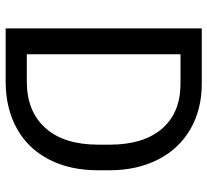

<svg xmlns="http://www.w3.org/2000/svg" viewBox="-48 -704 751 696"><g transform="rotate(90 328.0 -355.5)"><path d="M82.5 0V-710.9H283.2Q376 -710.9 447.3 -669.9Q518.6 -628.9 557.4 -553.2Q596.2 -477.5 596.7 -379.4V-334Q596.7 -233.4 557.9 -157.7Q519 -82 447 -41.5Q375 -1 279.3 0ZM176.3 -633.8V-76.7H274.9Q383.3 -76.7 443.6 -144Q503.9 -211.4 503.9 -335.9V-377.4Q503.9 -498.5 447 -565.7Q390.1 -632.8 285.6 -633.8Z"/></g></svg>

Font: Mardoto
Style: Regular
Weight: 400
Designer: Christian Robertson, Vahan Hovhannisyan
Foundry: Google
Version: Version 1.000